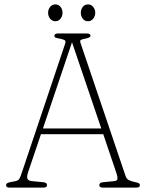

<svg xmlns="http://www.w3.org/2000/svg" viewBox="-20 -852 662 872"><path d="M193.5 -11.5Q193.5 0 177.5 0H23Q7.5 0 7.5 -11.5Q7.5 -21 25.5 -24.5L48.5 -29Q63 -31.5 68 -40.2Q73 -49 79.5 -69L275 -651Q279.5 -664 275.5 -668Q271.5 -672 256 -675.5Q242 -678 234.5 -680.5Q227 -683 227 -688.5Q227 -700 243 -700H375Q391 -700 391 -688.5Q391 -680.5 362 -675.5Q350 -673 346.2 -670Q342.5 -667 346 -656L550.5 -52Q554.5 -40 564.8 -34.2Q575 -28.5 593.5 -25Q606.5 -22.5 611 -19.5Q615.5 -16.5 615.5 -11.5Q615.5 0 600 0H446.5Q431 0 431 -11.5Q431 -23.5 449.5 -24.5L499 -29.5Q511.5 -30.5 513.2 -39Q515 -47.5 509 -65L449 -242.5H166L107.5 -69.5Q101 -50 104.5 -40.5Q108 -31 125 -29.5L175 -24.5Q193.5 -23.5 193.5 -11.5ZM175 -268.5H440L307 -660ZM231.5 -755.5Q217 -755.5 207.8 -767Q198.5 -778.5 198.5 -794Q198.5 -809.5 207.8 -820.8Q217 -832 231.5 -832Q245.5 -832 254.8 -820.8Q264 -809.5 264 -794Q264 -778.5 254.8 -767Q245.5 -755.5 231.5 -755.5ZM380 -755.5Q365 -755.5 356 -767Q347 -778.5 347 -794Q347 -809.5 356 -820.8Q365 -832 380 -832Q394 -832 403.2 -820.8Q412.5 -809.5 412.5 -794Q412.5 -778.5 403.2 -767Q394 -755.5 380 -755.5Z"/></svg>

Font: Fraunces 72pt S100 Thin
Style: Regular
Weight: 100
Version: Version 1.000; ttfautohint (v1.8.3)